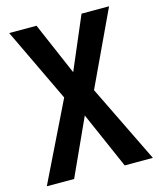

<svg xmlns="http://www.w3.org/2000/svg" viewBox="-108 -791 720 869"><g transform="rotate(-15 251.5 -357.0)"><path d="M500 0H368L252 -265L131 0H3L183 -368L18 -714H146L252 -468L357 -714H486L322 -365Z"/></g></svg>

Font: Noto Sans Thai Looped Condensed SemiBold
Style: Regular
Weight: 600
Width: 3
Designer: Sasikarn Vongin, Ben Mitchell
Foundry: The Fontpad Ltd
Version: Version 1.001; ttfautohint (v1.8.4.7-5d5b)